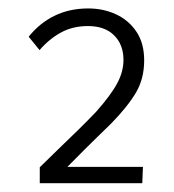

<svg xmlns="http://www.w3.org/2000/svg" viewBox="-20 -759 407 448"><path d="M72.8 -331.5V-368.7Q100.1 -395.5 121.6 -416.3Q143.1 -437 163.1 -456.5Q183.1 -476.1 204.1 -498Q238.8 -537.1 253.4 -564.5Q268.1 -591.8 268.1 -619.1Q268.1 -654.8 246.3 -676.5Q224.6 -698.2 185.1 -698.2Q149.9 -698.2 122.6 -683.3Q95.2 -668.5 72.3 -642.1L46.9 -673.3Q72.3 -705.1 107.2 -722.2Q142.1 -739.3 186 -739.3Q221.2 -739.3 250.7 -725.6Q280.3 -711.9 298.3 -685.1Q316.4 -658.2 316.4 -618.2Q316.4 -575.7 297.4 -543.2Q278.3 -510.7 239.3 -470.7Q223.1 -455.1 208.7 -440.9Q194.3 -426.8 177.5 -410.2Q160.6 -393.6 137.2 -369.6H313.5L312 -331.5Z"/></svg>

Font: Comme ExtraLight
Style: Regular
Weight: 250
Version: Version 1.000;gftools[0.9.27]